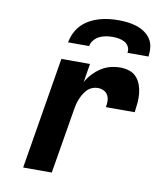

<svg xmlns="http://www.w3.org/2000/svg" viewBox="-83 -810 766 879"><g transform="rotate(10 300.0 -370.0)"><path d="M84 0 170 -520H303L289 -434Q301 -455 318 -473Q335 -491 355.5 -504Q376 -517 398.5 -522.5Q421 -528 444 -528Q465 -528 485 -521.5Q505 -515 518.5 -500Q532 -485 539 -465.5Q546 -446 548 -425Q550 -404 548 -382Q546 -360 543 -338H409Q412 -353 411.5 -367.5Q411 -382 404.5 -394Q398 -406 385 -412Q372 -418 357 -418Q344 -418 331 -412.5Q318 -407 308.5 -397Q299 -387 292 -375Q285 -363 280 -350.5Q275 -338 272 -325.5Q269 -313 267 -300L217 0ZM187 -600Q191 -622 201 -643.5Q211 -665 227.5 -682Q244 -699 265 -710.5Q286 -722 308.5 -728.5Q331 -735 353 -737.5Q375 -740 397 -740Q419 -740 440.5 -737.5Q462 -735 482 -728.5Q502 -722 519 -710.5Q536 -699 547.5 -682Q559 -665 561.5 -643.5Q564 -622 561 -600H463Q466 -615 459.5 -628Q453 -641 440.5 -648Q428 -655 413.5 -657.5Q399 -660 384 -660Q369 -660 353.5 -657.5Q338 -655 323.5 -648Q309 -641 298 -628Q287 -615 285 -600Z"/></g></svg>

Font: Iosevka SS04 XBd Ex
Style: Italic
Weight: 800
Width: 7
Italic angle: -9°
Monospace: yes
Designer: Belleve Invis
Foundry: Belleve Invis
Version: Version 19.0.0; ttfautohint (v1.8.4)